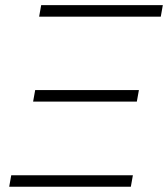

<svg xmlns="http://www.w3.org/2000/svg" viewBox="-20 -713 642 733"><path d="M15.1 0 22.9 -43.9H487.3L479.5 0ZM129.4 -649.4 137.2 -693.4H601.6L593.8 -649.4ZM106.4 -325.2 114.3 -369.1H510.3L502.4 -325.2Z"/></svg>

Font: Cascadia Code NF ExtraLight
Style: Italic
Weight: 200
Italic angle: -10°
Monospace: yes
Designer: Aaron Bell
Foundry: Saja Typeworks
Version: Version 2404.023; ttfautohint (v1.8.4)